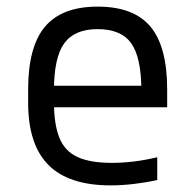

<svg xmlns="http://www.w3.org/2000/svg" viewBox="-20 -550 590 580"><path d="M314 10Q188 10 126.5 -51.5Q65 -113 65 -240V-280Q65 -409 116 -469.5Q167 -530 275 -530Q384 -530 434.5 -469.5Q485 -409 485 -280V-226H107V-291H428L407 -268V-277Q407 -376 376.5 -419Q346 -462 275 -462Q205 -462 174 -419Q143 -376 143 -277V-243Q143 -174 159.5 -133.5Q176 -93 214.5 -75.5Q253 -58 318 -58Q349 -58 383 -62Q417 -66 455 -75V-6Q423 1 386 5.5Q349 10 314 10Z"/></svg>

Font: M PLUS Code Latin SemiExpanded
Style: Regular
Weight: 400
Width: 6
Designer: Coji Morishita
Foundry: UNDERFOREST DESIGN
Version: Version 1.002; ttfautohint (v1.8.3)